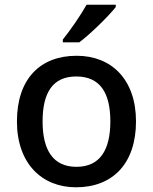

<svg xmlns="http://www.w3.org/2000/svg" viewBox="-20 -786 649 816"><path d="M472 -756V-766H348C323 -721 277 -655 247 -618V-606H317C365 -642 443 -719 472 -756ZM558 -270C558 -449 453 -549 306 -549C149 -549 52 -449 52 -270C52 -91 158 10 303 10C459 10 558 -91 558 -270ZM161 -270C161 -392 204 -461 304 -461C405 -461 449 -392 449 -270C449 -149 405 -77 305 -77C205 -77 161 -149 161 -270Z"/></svg>

Font: Noto Sans Hanifi Rohingya Medium
Style: Regular
Weight: 500
Designer: Monotype Design Team and DaltonMaag
Foundry: Google LLC
Version: Version 2.102